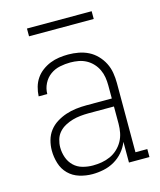

<svg xmlns="http://www.w3.org/2000/svg" viewBox="-107 -775 715 860"><g transform="rotate(-15 250.0 -345.0)"><path d="M215 8Q185 8 155.5 -1Q126 -10 105 -31Q84 -52 75 -81.5Q66 -111 66 -141Q66 -165 72.5 -188.5Q79 -212 93.5 -231Q108 -250 129 -263Q150 -276 172.5 -283.5Q195 -291 219 -294Q243 -297 268 -297H386V-358Q386 -377 383 -395.5Q380 -414 372 -431Q364 -448 351 -462Q338 -476 321.5 -485Q305 -494 286 -497.5Q267 -501 248 -501Q224 -501 199.5 -496Q175 -491 155 -476.5Q135 -462 123.5 -439Q112 -416 112 -391H72Q73 -413 79 -434Q85 -455 97 -472.5Q109 -490 126.5 -503Q144 -516 164 -524Q184 -532 205.5 -535Q227 -538 248 -538Q272 -538 296 -533.5Q320 -529 341 -518.5Q362 -508 379 -490.5Q396 -473 407 -451.5Q418 -430 422 -406Q426 -382 426 -358V-37H481V0H386V-96Q376 -71 358.5 -50.5Q341 -30 317.5 -16.5Q294 -3 267.5 2.5Q241 8 215 8ZM227 -29Q248 -29 268.5 -32.5Q289 -36 308 -44.5Q327 -53 342.5 -67.5Q358 -82 368 -100Q378 -118 382 -138.5Q386 -159 386 -180V-260H268Q249 -260 230 -258Q211 -256 193.5 -251Q176 -246 159 -237Q142 -228 129.5 -214Q117 -200 111.5 -181.5Q106 -163 106 -145Q106 -121 114 -98Q122 -75 139 -58.5Q156 -42 179.5 -35.5Q203 -29 227 -29ZM100 -662V-698H400V-662Z"/></g></svg>

Font: Iosevka Slab Extralight
Style: Regular
Weight: 200
Monospace: yes
Designer: Belleve Invis
Foundry: Belleve Invis
Version: Version 11.1.1; ttfautohint (v1.8.3)